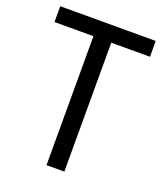

<svg xmlns="http://www.w3.org/2000/svg" viewBox="-133 -802 758 890"><g transform="rotate(20 246.0 -357.0)"><path d="M290 0V-636H481V-714H10V-636H202V0Z"/></g></svg>

Font: Noto Sans Ethiopic SemiCondensed
Style: Regular
Weight: 400
Width: 4
Designer: Monotype Design Team
Foundry: Monotype Imaging Inc.
Version: Version 2.102